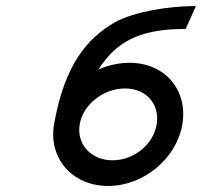

<svg xmlns="http://www.w3.org/2000/svg" viewBox="-20 -605 716 636"><path d="M622 -585C534 -584 425 -566 362 -532C266 -477 193 -387 159 -193C140 -81 219 11 338 11C457 11 565 -81 584 -193C603 -305 528 -397 409 -397C374 -397 338 -389 306 -375C362 -461 434 -509 591 -509H595L629 -585ZM394 -312C465 -312 510 -259 499 -193C488 -127 424 -74 353 -74C282 -74 233 -127 244 -193C255 -259 323 -312 394 -312Z"/></svg>

Font: Charger Monospace
Style: Regular
Weight: 400
Designer: Jasper
Foundry: Cannot Into Space Fonts
Version: Version 0.980